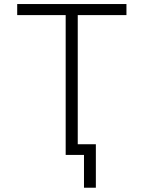

<svg xmlns="http://www.w3.org/2000/svg" viewBox="-20 -751 697 932"><path d="M445.3 -50.8V160.2H387.7V1H352.5H334H298.8V-677.7H63.5V-731.4H593.8V-677.7H357.4V-50.8Z"/></svg>

Font: Gen Shin Gothic Light
Style: Regular
Weight: 200
Designer: [Source Han Sans]
Ryoko NISHIZUKA  (kana & ideographs); Paul D. Hunt (Latin, Greek & Cyrillic); Wenlong ZHANG  (bopomofo
Version: Version 1.002.20150607